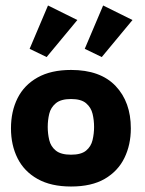

<svg xmlns="http://www.w3.org/2000/svg" viewBox="-20 -670 527 700"><path d="M239 10Q166 10 117 -17.5Q68 -45 44 -93Q20 -141 20 -202Q20 -264 44 -312Q68 -360 117 -387.5Q166 -415 239 -415Q346 -415 401.5 -356.5Q457 -298 457 -202Q457 -142 433.5 -94Q410 -46 362 -18Q314 10 239 10ZM239 -106Q276 -106 294 -121Q312 -136 317.5 -159.5Q323 -183 323 -207Q323 -232 317.5 -255Q312 -278 294 -293.5Q276 -309 239 -309Q202 -309 183.5 -293.5Q165 -278 159.5 -255Q154 -232 154 -207Q154 -183 159.5 -159.5Q165 -136 183.5 -121Q202 -106 239 -106ZM88 -492 155 -650 262 -597 150 -462ZM289 -492 356 -650 463 -597 351 -462Z"/></svg>

Font: Darker Grotesque Black
Style: Regular
Weight: 900
Designer: Gabriel Lam
Foundry: TypeRant
Version: Version 1.000;gftools[0.9.28]